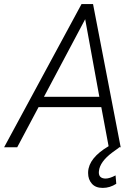

<svg xmlns="http://www.w3.org/2000/svg" viewBox="-59 -731 689 953"><path d="M540 0 402.8 -710.9H345.7L-38.6 0H26.4L132.3 -199.2H443.8L480 -5.4C414.1 33.7 380.4 76.2 378.4 122.6C378.4 124.5 378.4 127 378.4 128.9C378.4 148.9 384.3 166.5 397 180.7C409.2 194.8 427.2 201.7 451.2 201.7C474.6 201.7 497.1 194.8 518.1 181.2L514.6 139.6C495.1 149.9 478.5 155.3 464.8 155.3C464.4 155.3 463.9 155.3 463.4 155.3C442.4 154.3 431.6 144.5 431.6 125C431.6 123 431.6 120.6 432.1 118.2C435.1 87.4 457.5 56.2 499 25.4L532.2 1.5L529.8 0ZM363.8 -635.7 434.1 -250.5H159.2Z"/></svg>

Font: Roboto Light
Style: Italic
Weight: 300
Italic angle: -12°
Designer: Google
Version: Version 2.137; 2017